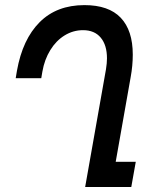

<svg xmlns="http://www.w3.org/2000/svg" viewBox="-20 -750 640 770"><path d="M409 -516Q409 -569 384 -599Q359 -629 313 -629Q273.5 -629 239.2 -608Q205 -587 181.8 -549.2Q158.5 -511.5 150 -463L145.5 -436.5H43L48 -466.5Q70.5 -592.5 139 -661Q207.5 -729.5 318.5 -729.5Q416 -729.5 464.2 -678.8Q512.5 -628 512.5 -531Q512.5 -486.5 504 -440.5L444 -101H524.5L506.5 0H321.5L405 -472Q409 -497 409 -516Z"/></svg>

Font: JuliaMono MediumItalic
Style: Regular
Weight: 500
Italic angle: -9°
Monospace: yes
Designer: cormullion
Foundry: corm
Version: Version 0.049; ttfautohint (v1.8.4)